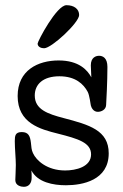

<svg xmlns="http://www.w3.org/2000/svg" viewBox="-20 -690 475 740"><path d="M285 -632C285 -655 266 -670 236 -670C198 -670 125 -531 125 -522C125 -509 139 -504 150 -504C179 -504 285 -603 285 -632ZM101 -33C125 13 185 24 234 24C298 24 399 5 399 -99C399 -188 324 -209 225 -235C164 -251 114 -268 114 -322C114 -366 147 -396 209 -396C271 -396 302 -366 318 -336C325 -323 329 -288 330 -284C332 -275 340 -259 357 -259C369 -259 388 -266 389 -285C390 -302 394 -375 394 -432C394 -467 376 -475 362 -475C350 -475 330 -469 330 -438C330 -431 331 -409 332 -392C317 -420 284 -457 206 -457C126 -457 48 -419 48 -320C48 -215 135 -192 203 -175C282 -155 331 -140 331 -95C331 -47 273 -33 231 -33C162 -33 120 -71 107 -100C101 -113 101 -123 99 -141C96 -165 90 -181 64 -181C39 -181 37 -167 37 -146C37 -117 41 -80 41 -54C41 -36 39 -2 39 4C39 26 62 30 72 30C92 30 102 15 102 -5C102 -13 102 -23 101 -33Z"/></svg>

Font: Life Savers
Style: Bold
Weight: 700
Designer: Pablo Impallari, Rodrigo Fuenzalida, Brenda Gallo
Foundry: Pablo Impallari, Rodrigo Fuenzalida, Brenda Gallo
Version: Version 3.000